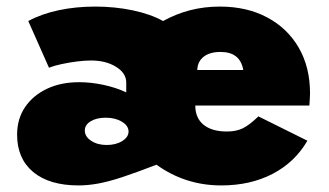

<svg xmlns="http://www.w3.org/2000/svg" viewBox="-20 -548 1002 584"><path d="M219 16Q247.5 16 279 10.2Q310.5 4.5 352.8 -9.5Q395 -23.5 456 -47Q543.5 16 653 16Q741.5 16 809.2 -19.2Q877 -54.5 915 -120L766 -194Q738.5 -167.5 718.5 -157.8Q698.5 -148 670.5 -148Q624.5 -148 599.2 -168.5Q574 -189 574 -227H921Q922 -243 922.5 -249.8Q923 -256.5 923 -264Q923 -343.5 888.8 -402.8Q854.5 -462 792.8 -495Q731 -528 648.5 -528Q555 -528 476 -484Q438.5 -505 384 -516.5Q329.5 -528 269.5 -528Q210.5 -528 158 -516.8Q105.5 -505.5 66 -484L129 -342Q144 -348 167 -353Q190 -358 214.2 -361Q238.5 -364 256.5 -364Q302 -364 333 -344.8Q364 -325.5 364 -297V-267Q333.5 -281.5 295 -289.8Q256.5 -298 221 -298Q165 -298 122.5 -277.8Q80 -257.5 56 -221.8Q32 -186 32 -138.5Q32 -65.5 81 -24.8Q130 16 219 16ZM580 -335Q581 -361 599.5 -375.5Q618 -390 651 -390Q710.5 -390 720 -335ZM304.5 -107Q276.5 -107 257.2 -119.8Q238 -132.5 238 -151Q238 -168.5 256 -179.2Q274 -190 301.5 -190Q330.5 -190 350.8 -177.8Q371 -165.5 371 -148Q371 -131 351.8 -119Q332.5 -107 304.5 -107Z"/></svg>

Font: Spartan Black
Style: Regular
Weight: 900
Designer: Matt Bailey, Mirko Velimirovic
Foundry: Matt Bailey
Version: Version 1.003; ttfautohint (v1.8.3)